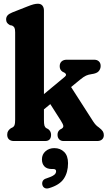

<svg xmlns="http://www.w3.org/2000/svg" viewBox="-20 -769 586 1047"><path d="M55.3 0Q38.6 0 28.9 -9Q19.3 -18.1 19.3 -34.2Q19.3 -46.7 24.4 -54.7Q29.5 -62.8 39.3 -69.8L48.6 -74.2Q56 -78.3 59.3 -86.6Q62.6 -94.9 62.6 -116.8V-592.6Q62.6 -610.5 58.8 -617.9Q54.9 -625.2 46 -629.6L33.9 -632Q22.7 -638.4 18.1 -645.4Q13.4 -652.4 13.4 -663.2Q13.4 -675.6 20.8 -684.6Q28.2 -693.6 47 -701.2L128.1 -733.2Q150.6 -742.2 163.2 -745.4Q175.9 -748.6 186.7 -748.6Q203 -748.6 211.3 -738.4Q219.6 -728.3 219.6 -711.8V-116.8Q219.6 -93.7 222.3 -84.4Q225 -75.1 232.8 -70.2L242.9 -65Q258.5 -53 258.5 -34.2Q258.5 0 226.1 0ZM170.6 -215.1 333.1 -350Q340.2 -355.9 339.9 -361.7Q339.7 -367.5 332.1 -372.3L320.1 -378.4Q312.2 -384.2 308.9 -391.3Q305.6 -398.3 305.6 -408Q305.6 -424.5 315.8 -433.9Q326.1 -443.4 344.4 -443.4H492.9Q509.6 -443.4 519.2 -434.3Q528.9 -425.3 528.9 -409.2Q528.9 -393.9 518.8 -381.3Q508.7 -368.6 479.1 -364.7Q462.2 -362.4 449.3 -356.6Q436.4 -350.8 416 -334L193.6 -151.4ZM347.5 -325.8 488.1 -106.7Q496.5 -94.1 503.2 -87.2Q510 -80.3 519 -74.2Q535.2 -61.8 540.7 -52.7Q546.2 -43.7 546.2 -32.2Q546.2 -17.3 536.5 -8.6Q526.9 0 510.2 0H326.1Q311.8 0 302.7 -9.2Q293.7 -18.5 293.7 -34.2Q293.7 -43.5 296.8 -49.9Q299.9 -56.4 306.9 -62.2L317 -67.8Q326.4 -74 325.2 -83Q323.9 -92.1 311.5 -111.6L231.4 -237.2ZM262.7 152.7Q235.8 152.7 222.2 138.4Q208.7 124.2 208.7 100Q208.7 72.7 228.3 55.7Q247.9 38.7 276.1 38.7Q308.7 38.7 329.8 59.5Q351 80.2 351 121.1Q351 171 328 205.5Q305 240 247.5 257Q232.1 261.3 222.6 255.5Q213.2 249.8 210.7 237.9Q208.5 226.8 213.6 217.3Q218.8 207.9 233.4 203.7Q255.3 196.4 266.6 190.3Q278 184.2 281.9 177.9Q285.9 171.7 285.9 165Q285.9 152.7 271.3 152.7Z"/></svg>

Font: Fraunces 144pt S100 Black
Style: Regular
Weight: 900
Version: Version 1.000